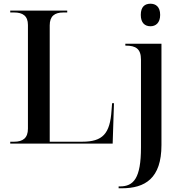

<svg xmlns="http://www.w3.org/2000/svg" viewBox="-20 -771 984 1031"><path d="M788 -630C816 -630 840 -648 840 -691C840 -735 816 -751 788 -751C758 -751 736 -735 736 -691C736 -648 758 -630 788 -630ZM35 0H585L592 -217H582L579 -179C571 -52 531 -10 421 -10H247V-635C247 -684 273 -704 320 -704H341V-714H35V-704H56C103 -704 130 -685 130 -637V-80C130 -30 103 -10 56 -10H35ZM617 240H634C759 240 847 187 847 8V-536H653V-526H656C710 -526 737 -508 737 -451V21C737 187 697 230 624 230H617Z"/></svg>

Font: Noto Serif Display Medium
Style: Regular
Weight: 500
Designer: Monotype Design Team
Foundry: Monotype Imaging Inc.
Version: Version 2.009